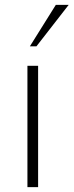

<svg xmlns="http://www.w3.org/2000/svg" viewBox="-20 -771 303 791"><path d="M137 0V-500H93V0ZM263 -751H210L103 -580H130Z"/></svg>

Font: Perun ExtraLight
Style: Regular
Weight: 200
Foundry: Copyright (c) Stefan Peev, Context Ltd, 2016
Version: Version 1.089